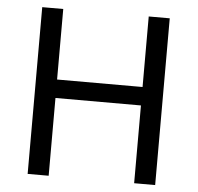

<svg xmlns="http://www.w3.org/2000/svg" viewBox="-51 -767 844 819"><g transform="rotate(5 370.5 -357.0)"><path d="M643 0H553V-333H187V0H97V-714H187V-412H553V-714H643Z"/></g></svg>

Font: Noto Sans Tifinagh Tawellemmet
Style: Regular
Weight: 400
Designer: JamraPatel
Foundry: JamraPatel LLC
Version: Version 2.006; ttfautohint (v1.8.4.7-5d5b)